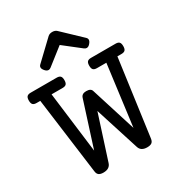

<svg xmlns="http://www.w3.org/2000/svg" viewBox="-198 -937 994 1073"><g transform="rotate(-30 299.5 -401.0)"><path d="M604.5 -546.4Q604.5 -528.3 597.4 -520.8Q590.3 -513.2 573.7 -513.2H547.4L480 -21Q477.5 -3.4 467.5 3.7Q457.5 10.7 438 10.7Q397.9 10.7 388.2 -21L297.9 -304.7L206.5 -21Q196.3 10.7 155.8 10.7Q136.7 10.7 126.7 3.4Q116.7 -3.9 114.7 -21L49.8 -513.2H25.9Q9.3 -513.2 2.2 -520.8Q-4.9 -528.3 -4.9 -546.4Q-4.9 -564.5 2.2 -572Q9.3 -579.6 25.9 -579.6H193.8Q210.4 -579.6 217.5 -572Q224.6 -564.5 224.6 -546.4Q224.6 -528.3 217.5 -520.8Q210.4 -513.2 193.8 -513.2H122.6L171.4 -122.1L263.2 -409.2Q270 -432.1 298.3 -432.1Q314 -432.1 322.5 -427.2Q331.1 -422.4 334 -412.6L425.3 -122.1L476.1 -513.2H415.5Q398.9 -513.2 391.8 -520.8Q384.8 -528.3 384.8 -546.4Q384.8 -564.5 391.8 -572Q398.9 -579.6 415.5 -579.6H573.7Q590.3 -579.6 597.4 -572Q604.5 -564.5 604.5 -546.4ZM328.1 -803.7 447.8 -689.9Q455.6 -682.6 455.6 -673.8Q455.6 -663.6 444.3 -650.9Q434.1 -639.2 422.9 -639.2Q415 -639.2 407.7 -645L299.8 -729.5L191.9 -645Q184.6 -639.2 176.8 -639.2Q165.5 -639.2 155.3 -650.9Q144 -663.6 144 -673.8Q144 -682.6 151.9 -689.9L271.5 -803.7Q282.2 -813.5 299.8 -813.5Q317.4 -813.5 328.1 -803.7Z"/></g></svg>

Font: Courier Prime
Style: Regular
Weight: 400
Designer: Alan Dague-Greene, Quote-Unquote Apps
Foundry: Quote-Unquote Apps
Version: Version 3.018